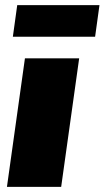

<svg xmlns="http://www.w3.org/2000/svg" viewBox="-20 -727 407 747"><path d="M288 -500 218 0H7L77 -500ZM367 -707 350 -584H30L47 -707Z"/></svg>

Font: Exo 2 Black
Style: Italic
Weight: 900
Italic angle: -8°
Designer: Natanael Gama
Foundry: Natanael Gama
Version: Version 2.010